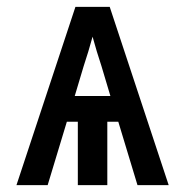

<svg xmlns="http://www.w3.org/2000/svg" viewBox="-20 -540 540 560"><path d="M28 0 200 -520H300L472 0H381L325 -185H293V0H207V-185H175L119 0ZM302 -260 276 -347Q269 -368 262.5 -389.5Q256 -411 250 -433Q244 -411 237.5 -389.5Q231 -368 224 -347L198 -260Z"/></svg>

Font: Iosevka Semibold
Style: Regular
Weight: 600
Monospace: yes
Designer: Belleve Invis
Foundry: Belleve Invis
Version: Version 33.2.3; ttfautohint (v1.8.4)